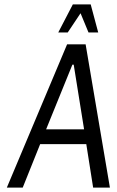

<svg xmlns="http://www.w3.org/2000/svg" viewBox="-20 -850 529 870"><path d="M478 0 368 -649H284L11 0H83L162 -197H371L402 0ZM361 -264H189L308 -557H314ZM244 -703H287L345 -790L381 -703H425L391 -830H310Z"/></svg>

Font: Gamestation Condensed
Style: Italic
Weight: 400
Width: 3
Designer: Jonas Hecksher
Foundry: Jonas Hecksher, Playtypeª, e-types AS
Version: Version 1.003